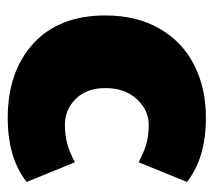

<svg xmlns="http://www.w3.org/2000/svg" viewBox="-48 -494 553 497"><g transform="rotate(90 228.5 -245.5)"><path d="M285 -502Q207 -502 147 -471Q87 -440 53.5 -381Q20 -322 20 -242Q20 -122 92.5 -55.5Q165 11 285 11Q389 11 451 -38L400 -163Q372 -148 350 -142.5Q328 -137 303 -137Q264 -137 236 -165Q208 -193 208 -242Q208 -292 236.5 -323Q265 -354 303 -354Q329 -354 350 -348.5Q371 -343 400 -328L451 -453Q389 -502 285 -502Z"/></g></svg>

Font: Catamaran
Style: Regular
Weight: 900
Designer: Pria Ravichandran
Version: Version 1.001;PS 001.000;hotconv 1.0.70;makeotf.lib2.5.58329